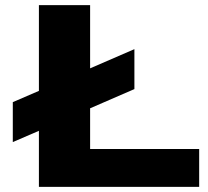

<svg xmlns="http://www.w3.org/2000/svg" viewBox="-20 -730 814 750"><path d="M132 0V-219L30 -175V-331L132 -375V-710H332V-463L505 -538V-382L332 -307V-148H758V0Z"/></svg>

Font: Special Gothic Expanded One
Style: Regular
Weight: 400
Designer: Alistair McCready
Foundry: Monolith
Version: Version 1.010; ttfautohint (v1.8.4.7-5d5b)